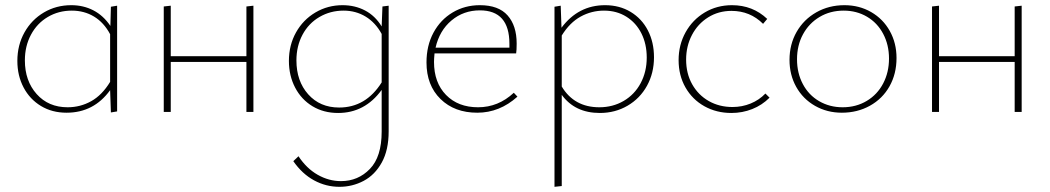

<svg xmlns="http://www.w3.org/2000/svg" viewBox="-20 -432 4053 741"><path d="M432 -410V-2L408 2L405 -84Q342 3 237 3Q181 3 138 -23Q95 -49 71 -94.5Q47 -140 47 -197Q47 -258 74.5 -307Q102 -356 149.5 -384Q197 -412 255 -412Q302 -412 340.5 -392Q379 -372 406 -332L408 -406ZM405 -116V-300Q381 -345 343 -368Q305 -391 257 -391Q206 -391 164.5 -366.5Q123 -342 99.5 -298Q76 -254 76 -199Q76 -120 121.5 -69Q167 -18 241 -18Q290 -18 332 -41.5Q374 -65 405 -116Z M958 -410V0H931V-193H639V0H612V-407L639 -410V-215H931V-407Z M1480 -410V75Q1480 147 1453.5 195Q1427 243 1383.5 266Q1340 289 1290 289Q1238 289 1192 264Q1146 239 1112 190L1132 171Q1163 218 1206 242.5Q1249 267 1296 267Q1362 267 1407.5 220Q1453 173 1453 76V-85Q1388 4 1285 4Q1229 4 1186 -22Q1143 -48 1119 -94Q1095 -140 1095 -197Q1095 -258 1122.5 -307Q1150 -356 1197.5 -384Q1245 -412 1302 -412Q1350 -412 1389 -391.5Q1428 -371 1453 -330L1456 -407ZM1453 -114V-301Q1429 -345 1391 -368Q1353 -391 1306 -391Q1255 -391 1213 -366.5Q1171 -342 1147.5 -298Q1124 -254 1124 -199Q1124 -119 1169.5 -68Q1215 -17 1289 -17Q1392 -17 1453 -114Z M1977 -59Q1908 3 1822 3Q1734 3 1680 -50Q1626 -103 1626 -191Q1626 -256 1653 -306Q1680 -356 1727 -384Q1774 -412 1832 -412Q1904 -412 1939 -372.5Q1974 -333 1974 -264Q1974 -238 1972 -226H1657Q1655 -204 1655 -193Q1655 -113 1701.5 -65.5Q1748 -18 1825 -18Q1903 -18 1963 -74ZM1661 -248H1946V-263Q1946 -392 1832 -392Q1769 -392 1722.5 -353Q1676 -314 1661 -248Z M2504 -211Q2504 -150 2477 -101Q2450 -52 2402 -24Q2354 4 2295 4Q2199 4 2148 -66V286L2120 289V-406L2144 -410L2147 -325Q2212 -412 2315 -412Q2371 -412 2414 -386Q2457 -360 2480.5 -314.5Q2504 -269 2504 -211ZM2476 -210Q2476 -262 2455.5 -303Q2435 -344 2397.5 -367.5Q2360 -391 2311 -391Q2263 -391 2221 -368Q2179 -345 2148 -295V-98Q2196 -18 2293 -18Q2345 -18 2387 -42.5Q2429 -67 2452.5 -111Q2476 -155 2476 -210Z M2599 -200Q2599 -259 2626 -307.5Q2653 -356 2700 -384Q2747 -412 2805 -412Q2885 -412 2941 -359L2925 -340Q2875 -390 2803 -390Q2753 -390 2713 -365Q2673 -340 2650.5 -297Q2628 -254 2628 -202Q2628 -148 2651.5 -106.5Q2675 -65 2715.5 -42Q2756 -19 2807 -19Q2844 -19 2877 -32.5Q2910 -46 2934 -71L2950 -55Q2921 -26 2883 -11Q2845 4 2803 4Q2745 4 2698.5 -22Q2652 -48 2625.5 -94.5Q2599 -141 2599 -200Z M3027 -201Q3027 -261 3054.5 -309Q3082 -357 3130.5 -384.5Q3179 -412 3239 -412Q3296 -412 3342 -385.5Q3388 -359 3414 -312.5Q3440 -266 3440 -208Q3440 -147 3413 -99Q3386 -51 3337.5 -24Q3289 3 3229 3Q3172 3 3125.5 -23.5Q3079 -50 3053 -96.5Q3027 -143 3027 -201ZM3411 -206Q3411 -259 3388.5 -301.5Q3366 -344 3326 -367.5Q3286 -391 3236 -391Q3184 -391 3143 -366.5Q3102 -342 3079 -299.5Q3056 -257 3056 -203Q3056 -150 3078.5 -107.5Q3101 -65 3141.5 -41.5Q3182 -18 3232 -18Q3284 -18 3325 -42.5Q3366 -67 3388.5 -110Q3411 -153 3411 -206Z M3923 -410V0H3896V-193H3604V0H3577V-407L3604 -410V-215H3896V-407Z"/></svg>

Font: Ysabeau Infant Extralight
Style: Regular
Weight: 200
Designer: Christian Thalmann (Catharsis Fonts)
Version: Version 0.003